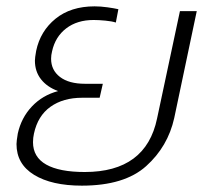

<svg xmlns="http://www.w3.org/2000/svg" viewBox="-20 -570 652 605"><path d="M32 -116Q32 -125 36 -149Q47 -199 80.5 -234.5Q114 -270 163 -283Q128 -296 109 -320.5Q90 -345 90 -379Q90 -388 94 -410Q107 -472 155 -511Q203 -550 278 -550Q297 -550 318.5 -547Q340 -544 353 -541L345 -499Q333 -503 312 -505Q291 -507 275 -507Q223 -507 188.5 -480.5Q154 -454 144 -408Q141 -396 141 -385Q141 -349 169 -327.5Q197 -306 248 -306H304L294 -262H239Q179 -262 139 -233.5Q99 -205 87 -149Q84 -136 84 -122Q84 -75 125.5 -51.5Q167 -28 247 -28Q440 -28 475 -197L547 -535H600L529 -198Q509 -108 440.5 -46.5Q372 15 238 15Q143 15 87.5 -19Q32 -53 32 -116Z"/></svg>

Font: Prompt ExtraLight
Style: Italic
Weight: 275
Italic angle: -12°
Designer: Katatrad Team
Foundry: CadsonDemak
Version: Version 1.000